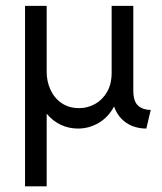

<svg xmlns="http://www.w3.org/2000/svg" viewBox="-20 -437 561 665"><path d="M66.7 208.3V-416.7H141.7V-187.5Q141.7 -154.9 154.9 -126Q168.1 -97.2 193.4 -79.9Q218.8 -62.5 254.2 -62.5Q283.3 -62.5 309 -76.7Q334.7 -91 350.7 -118.4Q366.7 -145.8 366.7 -185.4V-416.7H441.7V-123.6Q441.7 -85.4 458.7 -70.8Q475.7 -56.2 502.1 -56.2L486.8 8.3Q461.1 8.3 438.9 -0.3Q416.7 -9 400.3 -26Q384 -43.1 375 -68.1Q354.9 -30.6 321.5 -11.1Q288.2 8.3 250 8.3Q218.1 8.3 190.3 -4.9Q162.5 -18.1 141.7 -43.1V208.3Z"/></svg>

Font: Afacad Flux
Style: Regular
Weight: 400
Designer: Kristian Moeller
Foundry: Dicotype
Version: Version 1.100